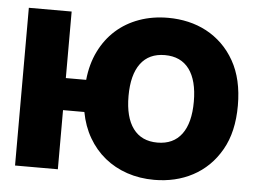

<svg xmlns="http://www.w3.org/2000/svg" viewBox="-52 -805 1191 882"><g transform="rotate(5 543.5 -363.5)"><path d="M46.9 -727.3H244.3V-420.5H338.1Q345.5 -494 374.3 -552.6Q403.1 -611.2 448.9 -652.2Q494.7 -693.2 555.8 -715.2Q616.8 -737.2 688.9 -737.2Q737.2 -737.2 782 -726.9Q826.7 -716.6 866.1 -695.7Q905.5 -674.7 938.4 -642.9Q971.2 -611.2 995.4 -568.5Q1042.6 -485.1 1042.6 -363.6Q1042.6 -241.5 995.4 -159.1Q971.2 -116.5 938.6 -84.7Q905.9 -52.9 866.5 -32Q827.1 -11 782.3 -0.5Q737.6 9.9 688.9 9.9Q621.8 9.9 563.7 -9.8Q505.7 -29.5 460.6 -66.2Q415.5 -103 385.1 -155.4Q354.8 -207.7 342.7 -272.7H244.3V0H46.9ZM538.4 -363.6Q538.4 -265.6 576.9 -213.8Q615.4 -161.9 688.9 -161.9Q762.4 -161.9 801 -213.8Q839.5 -265.6 839.5 -363.6Q839.5 -461.6 801 -513.5Q762.4 -565.3 688.9 -565.3Q615.4 -565.3 576.9 -513.5Q538.4 -461.6 538.4 -363.6Z"/></g></svg>

Font: Inter P Black
Style: Regular
Weight: 900
Designer: Rasmus Andersson
Foundry: rsms
Version: Version 3.018;git-588b23468